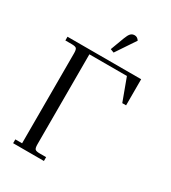

<svg xmlns="http://www.w3.org/2000/svg" viewBox="-215 -1018 1008 1129"><g transform="rotate(30 288.5 -453.5)"><path d="M22 -676.8V-702.1H522V-524.9H496.1L439.9 -676.8H185.1V-65.9Q185.1 -41 192.1 -33.4Q199.2 -25.9 224.1 -25.9H267.1V0H58.1V-25.9H104V-637.2Q104 -662.1 96.9 -669.4Q89.8 -676.8 64.9 -676.8ZM278.8 -766.1 313 -857.9Q323.2 -885.3 333.5 -896.2Q343.8 -907.2 360.8 -907.2Q378.9 -907.2 391.1 -888.2L303.2 -756.8Z"/></g></svg>

Font: Dihjauti S
Style: Regular
Weight: 400
Designer: T. Christopher White
Version: Version 3.0.0